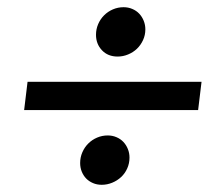

<svg xmlns="http://www.w3.org/2000/svg" viewBox="-20 -602 620 533"><path d="M56.5 -375H539.5L530 -296.5H47ZM246.5 -505.5Q246.5 -521 252.5 -535Q258.5 -549 269 -559.5Q279.5 -570 293.5 -576Q307.5 -582 323 -582Q336 -582 347.2 -577.2Q358.5 -572.5 366.5 -564Q374.5 -555.5 379 -544.2Q383.5 -533 383.5 -520.5Q383.5 -504.5 377 -490.5Q370.5 -476.5 360 -466.5Q349.5 -456.5 335.5 -450.8Q321.5 -445 306.5 -445Q279.5 -445 263 -462.5Q246.5 -480 246.5 -505.5ZM202.5 -149.5Q202.5 -165 208.5 -179Q214.5 -193 225 -203.5Q235.5 -214 249.5 -220Q263.5 -226 279 -226Q292 -226 303.2 -221.2Q314.5 -216.5 322.5 -208Q330.5 -199.5 335 -188.2Q339.5 -177 339.5 -164.5Q339.5 -148.5 333.2 -134.5Q327 -120.5 316.2 -110.5Q305.5 -100.5 291.5 -94.8Q277.5 -89 262.5 -89Q249 -89 238 -93.8Q227 -98.5 219.2 -106.5Q211.5 -114.5 207 -125.5Q202.5 -136.5 202.5 -149.5Z"/></svg>

Font: Lato Semibold
Style: Italic
Weight: 600
Italic angle: -7°
Designer: Lukasz Dziedzic
Foundry: tyPoland Lukasz Dziedzic
Version: Version 2.006; 2014-01-15